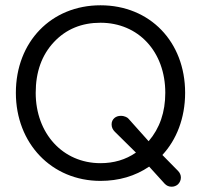

<svg xmlns="http://www.w3.org/2000/svg" viewBox="-20 -668 760 726"><path d="M629 38C638 38 646 35 653 29C660 22 664 13 664 3C664 -6 660 -15 653 -22L594 -82C647 -139 680 -221 680 -317C680 -510 547 -648 360 -648C174 -648 40 -510 40 -317C40 -126 175 16 360 16C429 16 491 -2 544 -38L603 27C610 34 618 38 629 38ZM360 -51C217 -51 115 -164 115 -317C115 -396 138 -460 184 -509C230 -558 289 -582 360 -582C503 -582 605 -473 605 -317C605 -244 584 -183 542 -134L466 -219C463 -223 452 -230 437 -230C427 -230 419 -227 413 -222C406 -216 402 -208 402 -198C402 -187 406 -178 414 -170L494 -91C455 -64 410 -51 360 -51Z"/></svg>

Font: Dongle Light
Style: Regular
Weight: 300
Designer: Yanghee Ryu
Foundry: Yanghee Ryu
Version: Version 2.000